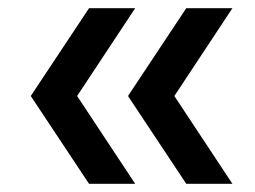

<svg xmlns="http://www.w3.org/2000/svg" viewBox="-20 -516 622 468"><path d="M197 -68 55 -282 197 -496H309.5L168 -282L309.5 -68ZM434 -68 292 -282 434 -496H546.5L405 -282L546.5 -68Z"/></svg>

Font: Encode Sans SmExp Md
Style: Regular
Weight: 500
Width: 6
Designer: Multiple Designers
Foundry: Impallari Type
Version: Version 3.002; ttfautohint (v1.8.3) -l 8 -r 50 -G 200 -x 14 